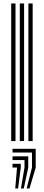

<svg xmlns="http://www.w3.org/2000/svg" viewBox="-20 -820 255 1116"><path d="M145 0V-800H169.9V0ZM45.1 0V-800H70.1V0ZM95.1 0V-800H120V0ZM134.9 275.5 165.9 153.7V66.7H52.8V45H187.6V153.7L151.5 275.5ZM68.6 275.5 79 153.7H52.8V131.9H100.7V153.7L85.2 275.5ZM101.7 275.5 122.4 153.7V110.2H52.8V88.5H144.2V153.7L118.3 275.5Z"/></svg>

Font: Big Shoulders Inline Display SC Thin
Style: Regular
Weight: 100
Designer: Patric King
Foundry: XO Type Co
Version: Version 2.002